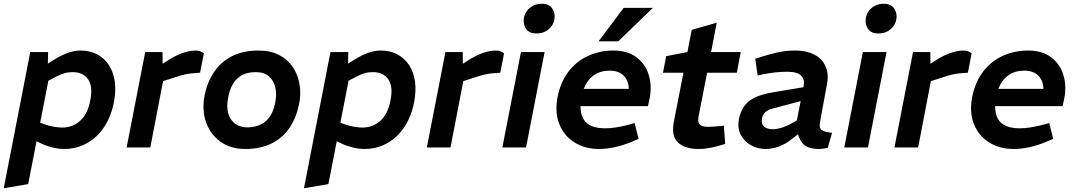

<svg xmlns="http://www.w3.org/2000/svg" viewBox="-42 -785 5718 1022"><path d="M299 8Q271 8 238 0Q205 -8 180 -20L118 -50L155 -138L202 -121Q223 -114 247 -110Q271 -106 289 -106Q345 -106 385.5 -143Q426 -180 439 -253Q453 -324 427 -362.5Q401 -401 345 -401Q321 -401 301.5 -395.5Q282 -390 255 -376L209 -352L201 -439L246 -467Q282 -490 317.5 -503Q353 -516 386 -516Q437 -516 475.5 -495.5Q514 -475 538 -438Q562 -401 569 -350.5Q576 -300 564 -240Q549 -163 511.5 -107.5Q474 -52 419.5 -22Q365 8 299 8ZM-22 217 119 -508H214L212 -415L223 -394L108 195Z M632 0 731 -508H823L824 -419L796 -428L867 -473Q900 -493 935 -504.5Q970 -516 1000 -516Q1024 -516 1043 -501L1023 -398Q1002 -397 982 -395Q962 -393 941 -388.5Q920 -384 894 -375L826 -353L758 0Z M1263 8Q1186 8 1132 -30.5Q1078 -69 1055 -133.5Q1032 -198 1047 -277Q1061 -347 1097 -401Q1133 -455 1192 -485.5Q1251 -516 1335 -516Q1398 -516 1444 -492Q1490 -468 1517 -427.5Q1544 -387 1552.5 -336Q1561 -285 1550 -231Q1536 -160 1500 -106Q1464 -52 1405 -22Q1346 8 1263 8ZM1273 -107Q1334 -107 1372.5 -140Q1411 -173 1423 -240Q1432 -283 1423.5 -319.5Q1415 -356 1389.5 -378.5Q1364 -401 1320 -401Q1255 -401 1219.5 -365.5Q1184 -330 1173 -268Q1162 -214 1174 -178Q1186 -142 1212.5 -124.5Q1239 -107 1273 -107Z M1897 8Q1869 8 1836 0Q1803 -8 1778 -20L1716 -50L1753 -138L1800 -121Q1821 -114 1845 -110Q1869 -106 1887 -106Q1943 -106 1983.5 -143Q2024 -180 2037 -253Q2051 -324 2025 -362.5Q1999 -401 1943 -401Q1919 -401 1899.5 -395.5Q1880 -390 1853 -376L1807 -352L1799 -439L1844 -467Q1880 -490 1915.5 -503Q1951 -516 1984 -516Q2035 -516 2073.5 -495.5Q2112 -475 2136 -438Q2160 -401 2167 -350.5Q2174 -300 2162 -240Q2147 -163 2109.5 -107.5Q2072 -52 2017.5 -22Q1963 8 1897 8ZM1576 217 1717 -508H1812L1810 -415L1821 -394L1706 195Z M2230 0 2329 -508H2421L2422 -419L2394 -428L2465 -473Q2498 -493 2533 -504.5Q2568 -516 2598 -516Q2622 -516 2641 -501L2621 -398Q2600 -397 2580 -395Q2560 -393 2539 -388.5Q2518 -384 2492 -375L2424 -353L2356 0Z M2632 0 2731 -508H2857L2758 0ZM2813 -607Q2773 -607 2757 -633.5Q2741 -660 2747 -691Q2751 -710 2763 -727Q2775 -744 2795.5 -754.5Q2816 -765 2843 -765Q2881 -765 2898 -739Q2915 -713 2909 -682Q2906 -663 2894 -646Q2882 -629 2862 -618Q2842 -607 2813 -607Z M3146 8Q3072 8 3016.5 -26.5Q2961 -61 2935.5 -123.5Q2910 -186 2926 -270Q2943 -352 2986 -406.5Q3029 -461 3090.5 -488.5Q3152 -516 3223 -516Q3298 -516 3345.5 -480.5Q3393 -445 3411 -387Q3429 -329 3416 -261L3407 -220H3048Q3048 -178 3063 -152Q3078 -126 3107.5 -114Q3137 -102 3179 -102Q3205 -102 3234.5 -106.5Q3264 -111 3295 -119L3336 -130L3357 -46L3320 -30Q3274 -11 3230 -1.5Q3186 8 3146 8ZM3065 -312H3305Q3304 -356 3277.5 -382.5Q3251 -409 3203 -409Q3154 -409 3119 -384.5Q3084 -360 3065 -312ZM3144 -565 3278 -743H3433L3249 -565Z M3677 8Q3604 8 3567 -26.5Q3530 -61 3545 -138L3596 -398H3487L3504 -486L3617 -508L3640 -626L3773 -664L3743 -508H3901L3880 -398H3722L3676 -164Q3671 -137 3682 -123.5Q3693 -110 3722 -110Q3746 -110 3762 -111.5Q3778 -113 3794 -114L3811 -116L3818 -19L3791 -11Q3761 -2 3732.5 3Q3704 8 3677 8Z M4364 2Q4351 5 4338.5 6.5Q4326 8 4317 8Q4253 8 4228 -25Q4203 -58 4201 -103L4196 -126L4236 -329Q4242 -361 4222.5 -382Q4203 -403 4150 -403Q4113 -403 4080 -399Q4047 -395 4018 -389L3991 -383L3978 -472L4005 -481Q4049 -495 4095 -505.5Q4141 -516 4190 -516Q4237 -516 4272.5 -503Q4308 -490 4330 -466Q4352 -442 4360 -409.5Q4368 -377 4360 -337L4323 -137Q4317 -104 4330.5 -93.5Q4344 -83 4387 -78ZM4034 8Q3991 8 3955 -12Q3919 -32 3900.5 -68.5Q3882 -105 3892 -155Q3900 -191 3918.5 -218.5Q3937 -246 3974.5 -265Q4012 -284 4075 -294L4254 -324L4239 -252L4070 -207Q4053 -203 4041.5 -195.5Q4030 -188 4023.5 -178Q4017 -168 4014 -155Q4009 -124 4026 -110.5Q4043 -97 4071 -97Q4091 -97 4118 -105Q4145 -113 4173 -129L4220 -156L4231 -91L4172 -44Q4139 -18 4104 -5Q4069 8 4034 8Z M4452 0 4551 -508H4677L4578 0ZM4633 -607Q4593 -607 4577 -633.5Q4561 -660 4567 -691Q4571 -710 4583 -727Q4595 -744 4615.5 -754.5Q4636 -765 4663 -765Q4701 -765 4718 -739Q4735 -713 4729 -682Q4726 -663 4714 -646Q4702 -629 4682 -618Q4662 -607 4633 -607Z M4719 0 4818 -508H4910L4911 -419L4883 -428L4954 -473Q4987 -493 5022 -504.5Q5057 -516 5087 -516Q5111 -516 5130 -501L5110 -398Q5089 -397 5069 -395Q5049 -393 5028 -388.5Q5007 -384 4981 -375L4913 -353L4845 0Z M5353 8Q5279 8 5223.5 -26.5Q5168 -61 5142.5 -123.5Q5117 -186 5133 -270Q5150 -352 5193 -406.5Q5236 -461 5297.5 -488.5Q5359 -516 5430 -516Q5505 -516 5552.5 -480.5Q5600 -445 5618 -387Q5636 -329 5623 -261L5614 -220H5255Q5255 -178 5270 -152Q5285 -126 5314.5 -114Q5344 -102 5386 -102Q5412 -102 5441.5 -106.5Q5471 -111 5502 -119L5543 -130L5564 -46L5527 -30Q5481 -11 5437 -1.5Q5393 8 5353 8ZM5272 -312H5512Q5511 -356 5484.5 -382.5Q5458 -409 5410 -409Q5361 -409 5326 -384.5Q5291 -360 5272 -312Z"/></svg>

Font: REM Medium
Style: Italic
Weight: 500
Italic angle: -11°
Designer: Octavio Pardo
Foundry: Ashler Design
Version: Version 1.005;gftools[0.9.28]